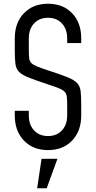

<svg xmlns="http://www.w3.org/2000/svg" viewBox="-20 -786 512 1026"><path d="M236.5 16Q156.5 16 107.8 -35Q59 -86 59 -169V-194H134V-169Q134 -119.5 162 -89.2Q190 -59 236.5 -59Q283 -59 311 -89.2Q339 -119.5 339 -169V-225Q339 -252.5 337 -268.8Q335 -285 326 -295Q317 -305 296 -313.8Q275 -322.5 236.5 -335Q170 -357 133.5 -371.5Q97 -386 81.2 -402.5Q65.5 -419 62.2 -446.2Q59 -473.5 59 -520V-581Q59 -664.5 107.8 -715.2Q156.5 -766 236.5 -766Q317 -766 365.5 -715.2Q414 -664.5 414 -581V-556H339V-581Q339 -630.5 311 -660.8Q283 -691 236.5 -691Q190 -691 162 -660.8Q134 -630.5 134 -581V-520Q134 -492.5 135.8 -476.2Q137.5 -460 146.5 -450.2Q155.5 -440.5 176.8 -431.5Q198 -422.5 236.5 -410Q303 -388.5 339.5 -373.8Q376 -359 391.8 -342.5Q407.5 -326 410.8 -299Q414 -272 414 -225V-169Q414 -86 365.5 -35Q317 16 236.5 16ZM178.5 220 202 62.5H287L229.5 220Z"/></svg>

Font: Mohave Light
Style: Regular
Weight: 400
Version: Version 2.003